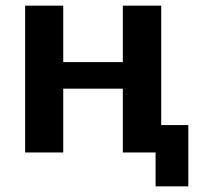

<svg xmlns="http://www.w3.org/2000/svg" viewBox="-20 -540 716 680"><path d="M204 -226V0H69V-520H204V-320H415V-520H551V-97H647V120H531V0H504H415V-226Z"/></svg>

Font: M PLUS 1p
Style: Bold
Weight: 700
Version: Version 1.062